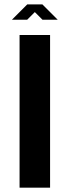

<svg xmlns="http://www.w3.org/2000/svg" viewBox="-20 -871 323 891"><path d="M70.8 -708.5H212.4V0H70.8ZM248 -779.3H177.2L141.6 -814.9L106 -779.3H35.2L106 -850.1V-850.6H177.2V-850.1Z"/></svg>

Font: Blazma
Style: Regular
Weight: 400
Designer: GGBotNet
Version: 1.00